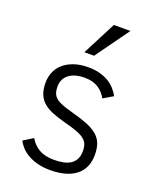

<svg xmlns="http://www.w3.org/2000/svg" viewBox="-145 -849 765 948"><g transform="rotate(20 237.5 -375.5)"><path d="M418 -130.9Q418 -94.7 405.5 -67.4Q393.1 -40 369.4 -21.7Q345.7 -3.4 311.8 5.9Q277.8 15.1 234.9 15.1Q195.3 15.1 165.5 6.6Q135.7 -2 114 -15.1Q92.3 -28.3 78.4 -44.2Q64.5 -60.1 57.1 -75.2L107.9 -106.9Q125 -76.2 156 -57.6Q187 -39.1 235.8 -39.1Q261.2 -39.1 283.2 -43.2Q305.2 -47.4 321.3 -57.6Q337.4 -67.9 346.7 -85.2Q356 -102.5 356 -128.9Q356 -149.4 350.1 -164.3Q344.2 -179.2 329.3 -190.7Q314.5 -202.1 289.1 -211.4Q263.7 -220.7 224.1 -231Q183.1 -241.7 153.6 -253.9Q124 -266.1 104.7 -283.4Q85.4 -300.8 76.2 -325Q66.9 -349.1 66.9 -383.8Q66.9 -412.1 77.4 -438.2Q87.9 -464.4 109.6 -483.9Q131.3 -503.4 164.1 -515.1Q196.8 -526.9 241.2 -526.9Q274.9 -526.9 301.5 -519.5Q328.1 -512.2 348.6 -499.8Q369.1 -487.3 383.8 -470.7Q398.4 -454.1 408.2 -436L356.9 -405.8Q349.6 -419.4 339.1 -431.6Q328.6 -443.8 314.7 -452.9Q300.8 -461.9 282.7 -467Q264.6 -472.2 241.2 -472.2Q189 -472.2 158.9 -449.2Q128.9 -426.3 128.9 -384.8Q128.9 -364.7 134.3 -350.6Q139.6 -336.4 152.3 -325.9Q165 -315.4 186.8 -307.1Q208.5 -298.8 241.2 -290Q290.5 -276.9 324.5 -263.2Q358.4 -249.5 379.2 -231.4Q399.9 -213.4 408.9 -189.2Q418 -165 418 -130.9ZM246.6 -589.8H195.8L286.6 -766.1H373.5Z"/></g></svg>

Font: Clear Sans Light
Style: Regular
Weight: 300
Foundry: Intel Corporation
Version: Version 1.00